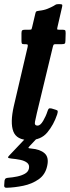

<svg xmlns="http://www.w3.org/2000/svg" viewBox="-57 -664 338 930"><path d="M64 -520H84.5Q94.5 -520 95.8 -522.8Q97 -525.5 99 -534L114 -597.5Q116 -607 119 -608.8Q122 -610.5 132.5 -612Q156.5 -614.5 174.5 -622Q192.5 -629.5 203 -635.5Q212 -641.5 215.8 -642.8Q219.5 -644 230.5 -644Q240.5 -644 243.2 -642Q246 -640 244 -631.5L221.5 -533.5Q219.5 -525 220 -522.5Q220.5 -520 230 -520H246Q255.5 -520 258.2 -517.5Q261 -515 261 -503.5L260 -468Q260 -455.5 256.5 -452.8Q253 -450 241.5 -450H212Q204.5 -450 202.8 -447.5Q201 -445 199 -437.5L121.5 -116Q116.5 -94 112.5 -74.8Q108.5 -55.5 125 -55.5Q138.5 -55.5 152 -78.5Q165.5 -101.5 173 -125Q175.5 -133.5 179 -137.2Q182.5 -141 193 -138.5L212.5 -132.5Q221.5 -130 222.5 -126Q223.5 -122 220 -110Q203 -59.5 172.2 -22.5Q141.5 14.5 85 14.5Q23.5 14.5 7.5 -27.5Q-8.5 -69.5 10 -150.5L76.5 -435Q78.5 -443.5 77.2 -446.8Q76 -450 66 -450H59Q51 -450 49 -453.2Q47 -456.5 47 -466.5V-503Q47 -513.5 50.5 -516.8Q54 -520 64 -520ZM-36.5 231 -35 210.5Q-33 202 -28.5 199.8Q-24 197.5 -16.5 197Q4 195.5 25.8 191Q47.5 186.5 63.5 177.5Q79.5 168.5 83 153Q87 134.5 74.5 124.5Q62 114.5 41 110.2Q20 106 -2 104Q-16.5 102.5 -17.8 99.2Q-19 96 -12.5 89.5L87.5 -16Q92 -21 103 -21H126.5Q147 -21 138 -11L88 42Q80 50.5 80.8 52.5Q81.5 54.5 94.5 55.5Q137 59 159 78.5Q181 98 171.5 140Q162.5 182 130.2 204.5Q98 227 55.8 235.8Q13.5 244.5 -25.5 245.5Q-39 246 -36.5 231Z"/></svg>

Font: Besley* Condensed Semi
Style: Italic
Weight: 600
Width: 3
Italic angle: -13°
Designer: Owen Earl
Foundry: indestructible type*
Version: Version 3.000; ttfautohint (v1.8.3)